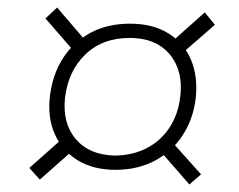

<svg xmlns="http://www.w3.org/2000/svg" viewBox="-20 -610 637 511"><path d="M326 -547Q387 -547 428.5 -521Q470 -495 488.5 -450.5Q507 -406 501 -349Q494 -292 465.5 -249Q437 -206 391.5 -182Q346 -158 287 -158Q229 -158 187.5 -183Q146 -208 126 -252.5Q106 -297 113 -355Q120 -412 147.5 -455Q175 -498 220.5 -522.5Q266 -547 326 -547ZM155 -249 182 -217 86 -132 58 -163ZM439 -231 515 -146 484 -119 410 -204ZM325 -509Q252 -509 206.5 -464.5Q161 -420 153 -349Q146 -282 181.5 -240Q217 -198 284 -196Q332 -196 370 -215.5Q408 -235 431.5 -271Q455 -307 460 -355Q465 -400 450.5 -434.5Q436 -469 404.5 -489Q373 -509 325 -509ZM132 -590 204 -506 173 -478 101 -561ZM525 -577 552 -544 461 -465 433 -495Z"/></svg>

Font: Exo 2 Light
Style: Italic
Weight: 300
Italic angle: -8°
Designer: Natanael Gama
Foundry: Natanael Gama
Version: Version 2.010